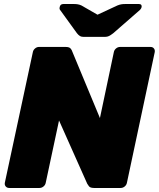

<svg xmlns="http://www.w3.org/2000/svg" viewBox="-20 -933 788 953"><path d="M26 0Q15 0 8.5 -7.5Q2 -15 4 -26L143 -674Q145 -685 154 -692.5Q163 -700 173 -700H306Q324 -700 330.5 -692Q337 -684 338 -679L476 -347L545 -674Q547 -685 556 -692.5Q565 -700 576 -700H727Q738 -700 744 -692.5Q750 -685 748 -674L610 -26Q608 -15 599 -7.5Q590 0 579 0H447Q428 0 421.5 -8.5Q415 -17 413 -21L273 -335L207 -26Q205 -15 196 -7.5Q187 0 176 0ZM394 -750Q384 -750 377 -754Q370 -758 362 -768L278 -884Q274 -889 276 -897Q279 -913 294 -913H349Q358 -913 366.5 -911.5Q375 -910 384 -906L464 -860L563 -906Q573 -910 581.5 -911.5Q590 -913 600 -913H670Q685 -913 683 -898Q681 -890 675 -884L542 -768Q529 -758 520.5 -754Q512 -750 502 -750Z"/></svg>

Font: Rubik ExtraBold
Style: Italic
Weight: 800
Italic angle: -12°
Designer: Hubert and Fischer
Foundry: Hubert and Fischer
Version: Version 2.300;gftools[0.9.30]